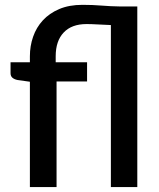

<svg xmlns="http://www.w3.org/2000/svg" viewBox="-20 -754 642 774"><path d="M100.5 0H208V-425.5H331V-503H204.5V-527C204.5 -568.3 215.2 -600.3 236.8 -623C258.2 -645.7 289 -657 329 -657C341.7 -657 356.7 -656.5 374 -655.5C391.3 -654.5 409 -653.7 427 -653V0H533.5V-728H462C438 -728.3 413.8 -729.5 389.5 -731.5C365.2 -733.5 339.5 -734.5 312.5 -734.5C276.5 -734.5 245.2 -728.8 218.8 -717.5C192.2 -706.2 170.2 -691 152.8 -672C135.2 -653 122.2 -631 113.5 -606C104.8 -581 100.5 -554.7 100.5 -527V-503H22.5V-459C22.5 -451 25.1 -444.8 30.2 -440.5C35.4 -436.2 42.2 -433.2 50.5 -431.5L100.5 -424.5Z"/></svg>

Font: Lato Semibold
Style: Regular
Weight: 600
Designer: Lukasz Dziedzic
Foundry: tyPoland Lukasz Dziedzic
Version: Version 2.006; 2014-01-15